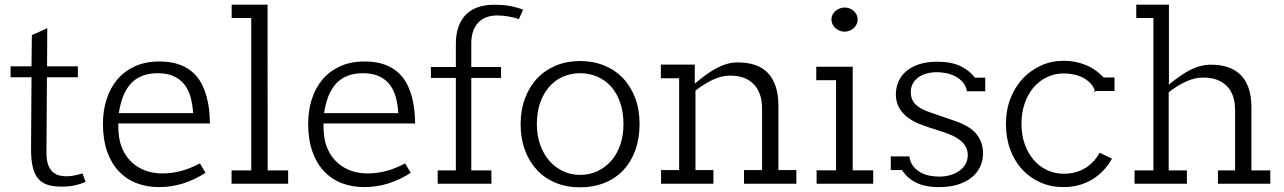

<svg xmlns="http://www.w3.org/2000/svg" viewBox="-20 -780 5452 815"><path d="M241.7 12.2Q209.5 12.2 185.3 5.4Q161.1 -1.5 144.5 -19Q127.9 -36.6 119.9 -67.4Q111.8 -98.1 111.8 -146L113.8 -452.1H24.9V-498.5H113.8L115.2 -630.9L180.7 -660.2L179.7 -498.5H310.5V-452.1H179.2L177.2 -131.8Q177.2 -103 183.3 -84Q189.5 -64.9 200.7 -53.2Q211.9 -41.5 227.5 -36.6Q243.2 -31.7 262.7 -31.7Q278.8 -31.7 295.9 -35.2Q313 -38.6 330.1 -43.9L343.3 -7.8Q321.8 1.5 297.6 6.8Q273.4 12.2 241.7 12.2Z M481.9 -255.9Q481.9 -220.7 485.4 -198.2Q488.8 -175.8 495.6 -157.7Q506.3 -129.4 523.7 -108.2Q541 -86.9 563.7 -72.5Q586.4 -58.1 613 -51Q639.6 -43.9 668.5 -43.9Q710 -43.9 748.5 -54.2Q787.1 -64.5 828.6 -86.4L852.5 -46.4Q804.2 -15.6 755.4 -0.7Q706.5 14.2 654.8 14.2Q603.5 14.2 560.1 -2.4Q516.6 -19 484.6 -52.7Q452.6 -86.4 434.8 -137Q417 -187.5 417 -254.9Q417 -310.5 432.4 -358.6Q447.8 -406.7 477.8 -442.4Q507.8 -478 552.5 -498.5Q597.2 -519 656.2 -519Q693.8 -519 723.1 -511.5Q752.4 -503.9 774.7 -490.2Q796.9 -476.6 813 -457.8Q829.1 -439 839.8 -416.5Q850.6 -394 857.2 -369.1Q863.8 -344.2 867.2 -317.9Q869.1 -302.2 869.9 -286.9Q870.6 -271.5 871.1 -255.9ZM649.4 -469.2Q611.8 -469.2 583.7 -458Q555.7 -446.8 535.6 -425.3Q515.6 -403.8 503.2 -372.3Q490.7 -340.8 484.4 -299.8H799.8Q797.4 -337.4 788.6 -368.7Q779.8 -399.9 762.2 -422.1Q744.6 -444.3 717 -456.8Q689.5 -469.2 649.4 -469.2Z M1115.7 -760.3 1116.2 -56.6H1203.1V0H962.9V-56.6H1046.4V-703.6H963.4V-760.3Z M1353 -255.9Q1353 -220.7 1356.4 -198.2Q1359.9 -175.8 1366.7 -157.7Q1377.4 -129.4 1394.8 -108.2Q1412.1 -86.9 1434.8 -72.5Q1457.5 -58.1 1484.1 -51Q1510.7 -43.9 1539.6 -43.9Q1581.1 -43.9 1619.6 -54.2Q1658.2 -64.5 1699.7 -86.4L1723.6 -46.4Q1675.3 -15.6 1626.5 -0.7Q1577.6 14.2 1525.9 14.2Q1474.6 14.2 1431.2 -2.4Q1387.7 -19 1355.7 -52.7Q1323.7 -86.4 1305.9 -137Q1288.1 -187.5 1288.1 -254.9Q1288.1 -310.5 1303.5 -358.6Q1318.8 -406.7 1348.9 -442.4Q1378.9 -478 1423.6 -498.5Q1468.3 -519 1527.3 -519Q1564.9 -519 1594.2 -511.5Q1623.5 -503.9 1645.8 -490.2Q1668 -476.6 1684.1 -457.8Q1700.2 -439 1710.9 -416.5Q1721.7 -394 1728.3 -369.1Q1734.9 -344.2 1738.3 -317.9Q1740.2 -302.2 1741 -286.9Q1741.7 -271.5 1742.2 -255.9ZM1520.5 -469.2Q1482.9 -469.2 1454.8 -458Q1426.8 -446.8 1406.7 -425.3Q1386.7 -403.8 1374.3 -372.3Q1361.8 -340.8 1355.5 -299.8H1670.9Q1668.5 -337.4 1659.7 -368.7Q1650.9 -399.9 1633.3 -422.1Q1615.7 -444.3 1588.1 -456.8Q1560.5 -469.2 1520.5 -469.2Z M2182.6 -698.7Q2164.1 -705.6 2139.6 -710Q2115.2 -714.4 2090.3 -714.4Q2038.6 -714.4 2009.5 -683.3Q1980.5 -652.3 1980.5 -596.2V-495.6H2106.9V-449.2H1980.5V-56.6H2065.9V0H1837.9V-56.6H1915V-449.2H1809.1V-495.6H1915V-593.3Q1915 -635.7 1926.5 -667.2Q1938 -698.7 1959 -719.2Q1980 -739.7 2010 -749.8Q2040 -759.8 2076.7 -759.8Q2122.1 -759.8 2151.4 -753.4Q2180.7 -747.1 2200.2 -738.8Z M2441.9 15.1Q2384.8 15.1 2338.4 -4.2Q2292 -23.4 2259 -58.8Q2226.1 -94.2 2208 -143.6Q2189.9 -192.9 2189.9 -252.9Q2189.9 -313 2208.5 -362.5Q2227.1 -412.1 2260.3 -447.3Q2293.5 -482.4 2339.8 -501.7Q2386.2 -521 2441.9 -521Q2498 -521 2544.7 -502Q2591.3 -482.9 2624.5 -448Q2657.7 -413.1 2676.3 -363.8Q2694.8 -314.5 2694.8 -253.9Q2694.8 -192.9 2677 -143.1Q2659.2 -93.3 2626.2 -58.1Q2593.3 -22.9 2546.4 -3.9Q2499.5 15.1 2441.9 15.1ZM2441.9 -469.2Q2403.8 -469.2 2370.4 -454.8Q2336.9 -440.4 2312.3 -412.6Q2287.6 -384.8 2273.2 -344.5Q2258.8 -304.2 2258.8 -252.9Q2258.8 -204.6 2273.2 -164.8Q2287.6 -125 2312.3 -96.9Q2336.9 -68.8 2370.4 -53.2Q2403.8 -37.6 2441.9 -37.6Q2481.4 -37.6 2515.1 -53Q2548.8 -68.4 2573.7 -96.4Q2598.6 -124.5 2612.5 -164.3Q2626.5 -204.1 2626.5 -252.9Q2626.5 -304.2 2612.5 -344.5Q2598.6 -384.8 2574 -412.4Q2549.3 -439.9 2515.4 -454.6Q2481.4 -469.2 2441.9 -469.2Z M3138.2 0V-58.1H3214.8V-318.4Q3214.8 -386.2 3179.4 -422.6Q3144 -459 3079.6 -459Q3042.5 -459 3005.1 -441.2Q2967.8 -423.3 2932.1 -395.5V-58.1H3008.3V0H2786.1V-58.1H2862.8V-447.8H2785.2V-505.9H2929.2V-424.8Q2956.1 -447.8 2979.7 -464.6Q3003.4 -481.4 3025.4 -492.7Q3047.4 -503.9 3068.6 -509.5Q3089.8 -515.1 3112.8 -515.1Q3152.3 -515.1 3184.1 -504.6Q3215.8 -494.1 3238 -471.7Q3260.3 -449.2 3272.2 -414.1Q3284.2 -378.9 3284.2 -330.1V-58.1H3360.4V0Z M3565.4 -645.5Q3554.2 -645.5 3543.9 -649.7Q3533.7 -653.8 3525.9 -660.9Q3518.1 -668 3513.7 -677.5Q3509.3 -687 3509.3 -697.8Q3509.3 -708 3513.7 -717Q3518.1 -726.1 3525.9 -732.9Q3533.7 -739.7 3543.7 -743.9Q3553.7 -748 3565.4 -748Q3576.7 -748 3586.7 -744.1Q3596.7 -740.2 3604.2 -733.2Q3611.8 -726.1 3616.2 -717Q3620.6 -708 3620.6 -697.8Q3620.6 -687 3616.2 -677.5Q3611.8 -668 3604 -660.9Q3596.2 -653.8 3586.2 -649.7Q3576.2 -645.5 3565.4 -645.5ZM3599.6 -496.6V-57.1H3686.5V0H3446.3V-57.1H3528.8V-439.5H3444.8V-496.6Z M4084.5 -392.6Q4080.6 -415 4067.1 -430.7Q4053.7 -446.3 4035.4 -455.8Q4017.1 -465.3 3996.3 -469.5Q3975.6 -473.6 3957.5 -473.6Q3935.1 -473.6 3914.8 -468.3Q3894.5 -462.9 3879.4 -452.4Q3864.3 -441.9 3855.2 -426Q3846.2 -410.2 3846.2 -389.2Q3846.2 -372.1 3851.6 -358.9Q3856.9 -345.7 3867.4 -335.7Q3877.9 -325.7 3893.3 -317.6Q3908.7 -309.6 3928.7 -302.7Q3955.1 -293.9 3981.2 -284.7Q4007.3 -275.4 4033.7 -266.6Q4097.2 -245.1 4125 -210.7Q4152.8 -176.3 4152.8 -129.4Q4152.8 -97.7 4140.1 -71.3Q4127.4 -44.9 4103.5 -25.9Q4079.6 -6.8 4044.9 3.7Q4010.3 14.2 3965.8 14.2Q3935.5 14.2 3911.4 9.3Q3887.2 4.4 3868.2 -5.1Q3849.1 -14.6 3834.5 -27.8Q3819.8 -41 3809.1 -58.1H3761.2V-116.2H3839.8Q3843.3 -91.8 3856 -75.2Q3868.7 -58.6 3886.7 -48.6Q3904.8 -38.6 3926 -34.4Q3947.3 -30.3 3967.8 -30.3Q3989.7 -30.3 4011.2 -36.1Q4032.7 -42 4049.8 -53.2Q4066.9 -64.5 4077.4 -81.5Q4087.9 -98.6 4087.9 -121.6Q4087.9 -137.7 4082.5 -150.4Q4077.1 -163.1 4068.1 -173.1Q4059.1 -183.1 4046.9 -190.9Q4034.7 -198.7 4021.5 -205.1Q3995.1 -216.8 3962.6 -226.6Q3930.2 -236.3 3896.5 -248.5Q3839.4 -269 3811 -302.2Q3782.7 -335.4 3782.7 -378.9Q3782.7 -408.2 3793.9 -433.8Q3805.2 -459.5 3827.1 -478Q3849.1 -496.6 3881.8 -507.3Q3914.6 -518.1 3957.5 -518.1Q4019 -518.1 4057.9 -499Q4096.7 -480 4118.2 -450.2H4162.1V-392.6Z M4629.9 -392.6 4628.9 -393.6 4627.4 -397Q4620.1 -414.6 4607.4 -427.7Q4594.7 -440.9 4577.6 -450Q4560.5 -459 4539.6 -463.6Q4518.6 -468.3 4495.1 -468.3Q4457 -468.3 4424.3 -452.6Q4391.6 -437 4367.4 -408.9Q4343.3 -380.9 4329.6 -341.3Q4315.9 -301.8 4315.9 -253.9Q4315.9 -207 4329.8 -168Q4343.8 -128.9 4367.9 -101.1Q4392.1 -73.2 4424.8 -57.9Q4457.5 -42.5 4495.1 -42.5Q4545.9 -42.5 4584.7 -65.4Q4623.5 -88.4 4647.9 -131.8L4700.2 -106.4Q4684.6 -78.6 4663.3 -56.2Q4642.1 -33.7 4616 -18.1Q4589.8 -2.4 4559.1 5.9Q4528.3 14.2 4494.1 14.2Q4441.4 14.2 4396.7 -5.4Q4352.1 -24.9 4319.3 -60.3Q4286.6 -95.7 4268.3 -145Q4250 -194.3 4250 -253.9Q4250 -313 4269.3 -362.3Q4288.6 -411.6 4322 -447Q4355.5 -482.4 4399.9 -502.2Q4444.3 -522 4495.1 -522Q4543.5 -522 4586.7 -504.9Q4629.9 -487.8 4665 -451.2H4710.9V-393.6H4631.8ZM4629.9 -392.6 4622.1 -389.6Q4623.5 -390.1 4625.5 -392.1Q4624.5 -391.6 4623.8 -391.4Q4623 -391.1 4623 -391.6Q4623 -392.1 4624 -393.3Q4625 -394.5 4627.4 -397L4629.4 -398.9Q4629.4 -397 4629.6 -395.5Q4629.9 -394 4629.9 -392.6Z M4941.9 -434.1 4940.9 -420.4Q4967.3 -441.9 4990.5 -458Q5013.7 -474.1 5035.2 -484.6Q5056.6 -495.1 5077.9 -500.2Q5099.1 -505.4 5121.1 -505.4Q5160.6 -505.4 5192.1 -494.9Q5223.6 -484.4 5245.8 -462.4Q5268.1 -440.4 5280 -406.2Q5292 -372.1 5292 -324.2V-56.6H5372.1V0H5149.9V-56.6H5222.7V-312.5Q5222.7 -379.4 5187.5 -415Q5152.3 -450.7 5086.9 -450.7Q5050.3 -450.7 5013.2 -433.3Q4976.1 -416 4940.9 -388.2V-56.6H5018.1V0H4795.9V-56.6H4876V-703.6H4803.2V-760.3H4941.9Z"/></svg>

Font: Twentytwelve Slab Light
Style: TwentytwelveSlab
Weight: 300
Designer: Domenico Catapano
Version: Version 1.00 2012